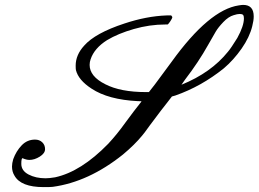

<svg xmlns="http://www.w3.org/2000/svg" viewBox="-20 -728 1056 784"><path d="M100 -75Q88 -75 72 -82Q67 -82 67 -59Q67 -31 96.5 -15.5Q126 0 166 0Q181 0 205 -4Q311 -27 422 -141Q459 -181 491 -226Q530 -279 551 -305L558 -314Q558 -315 543 -315Q422 -321 354 -366Q300 -401 290 -442Q289 -447 289 -460Q289 -504 324 -542Q369 -593 488 -632Q578 -662 660 -665H679Q684 -660 683.5 -656.5Q683 -653 676 -642Q670 -633 666 -629L664 -628Q663 -628 660.5 -628Q658 -628 655 -628Q591 -628 526.5 -609.5Q462 -591 417 -564Q365 -531 350 -486Q346 -475 346 -463Q346 -416 410 -384Q472 -352 576 -352H588L613 -384L681 -476Q834 -688 955 -706Q967 -708 973 -708Q1016 -708 1016 -661Q1016 -644 1010 -621Q999 -576 966.5 -529.5Q934 -483 894 -449Q802 -375 696 -338L682 -334L665 -312Q647 -290 591 -215Q566 -180 561 -175Q530 -137 482 -97Q342 15 195 35Q187 36 158 36Q65 36 39 -11Q29 -27 29 -48Q29 -61 34 -78Q46 -111 68.5 -134.5Q91 -158 123 -158Q141 -158 152.5 -147Q164 -136 164 -119Q164 -102 142.5 -88.5Q121 -75 100 -75ZM976 -653Q976 -663 972.5 -667Q969 -671 959 -671Q949 -671 934 -666Q913 -660 892 -638Q871 -616 861 -599Q851 -582 830 -545Q791 -475 735 -402L721 -382Q842 -431 911 -517Q923 -531 949 -573Q976 -622 976 -653Z"/></svg>

Font: MathJax_Script
Style: Regular
Weight: 400
Version: Version 1.1